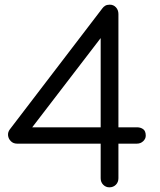

<svg xmlns="http://www.w3.org/2000/svg" viewBox="-20 -802 687 822"><path d="M448 0Q433 0 422 -11Q411 -22 411 -39V-187H53Q37 -187 26.5 -197.5Q16 -208 14.5 -222Q13 -236 22 -248L418 -766Q423 -773 430.5 -777.5Q438 -782 450 -782Q466 -782 476.5 -770.5Q487 -759 487 -742V-257H566Q582 -257 593 -249Q604 -241 604 -221Q604 -208 593 -197.5Q582 -187 566 -187H487V-39Q487 -22 476 -11Q465 0 448 0ZM95 -227 81 -257H411V-686L431 -665Z"/></svg>

Font: Comfortaa
Style: Regular
Weight: 400
Designer: Johan Aakerlund
Foundry: Johan Aakerlund
Version: Version 3.104; ttfautohint (v1.8.1.43-b0c9)